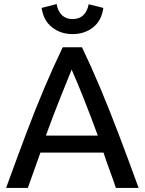

<svg xmlns="http://www.w3.org/2000/svg" viewBox="-20 -926 713 946"><path d="M10 0Q63 -146 108 -265.5Q153 -385 197 -489Q241 -593 289 -693H384Q432 -593 475.5 -489Q519 -385 564.5 -265.5Q610 -146 663 0H551Q536 -45 520 -88Q504 -131 490 -174H179Q164 -131 148.5 -88Q133 -45 117 0ZM206 -258H462Q426 -356 393.5 -438Q361 -520 333 -583Q307 -520 274.5 -438Q242 -356 206 -258ZM337 -758Q279 -758 236.5 -791.5Q194 -825 185 -887L259 -906Q265 -871 285 -851.5Q305 -832 337 -832Q402 -832 417 -905L489 -887Q481 -825 439 -791.5Q397 -758 337 -758Z"/></svg>

Font: Ubuntu Sans Medium
Style: Regular
Weight: 500
Designer: Dalton Maag Ltd
Foundry: Dalton Maag Ltd
Version: Version 1.006; ttfautohint (v1.8.4.7-5d5b)